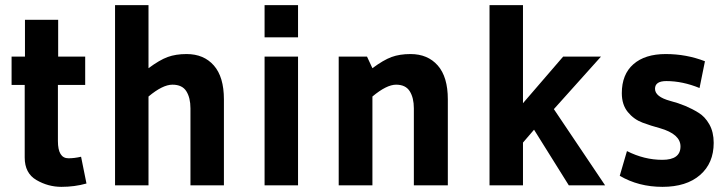

<svg xmlns="http://www.w3.org/2000/svg" viewBox="-20 -720 2828 746"><path d="M76 -108V-390H25V-500H77V-643H206V-500H311V-390H205V-172Q205 -105 246 -105Q269 -105 295 -111L316 -7Q270 6 218.5 6Q167 6 121.5 -20.5Q76 -47 76 -108Z M850 0H720V-299Q720 -340 704 -365.5Q688 -391 650 -391Q612 -391 557 -345V0H427V-700H557V-455Q600 -487 631.5 -498.5Q663 -510 705 -510Q772 -510 811 -465.5Q850 -421 850 -334Z M1138 -575H1008V-700H1138ZM1138 0H1008V-500H1138Z M1720 0H1588V-299Q1588 -340 1572 -365.5Q1556 -391 1519 -391Q1482 -391 1427 -345V0H1296V-500H1406L1427 -455Q1470 -487 1501.5 -498.5Q1533 -510 1575 -510Q1642 -510 1681 -465.5Q1720 -421 1720 -334Z M1882 -700H2012V-319L2168 -500H2315L2132 -296L2331 0H2190L2055 -216L2012 -166V0H1882Z M2416 -133Q2483 -99 2553.5 -99Q2624 -99 2624 -151Q2624 -199 2544 -222Q2510 -231 2476.5 -243.5Q2443 -256 2419.5 -284.5Q2396 -313 2396 -358Q2396 -431 2441 -470.5Q2486 -510 2566.5 -510Q2647 -510 2719 -482L2698 -378Q2632 -405 2569 -405Q2525 -405 2525 -375Q2525 -344 2584 -328Q2646 -312 2694 -282Q2719 -267 2736 -237Q2753 -207 2753 -165Q2753 -86 2700 -40Q2647 6 2554 6Q2461 6 2388 -37Z"/></svg>

Font: Gudea
Style: Bold
Weight: 700
Designer: Agustina Mingote
Foundry: Agustina Mingote
Version: Version 1.002